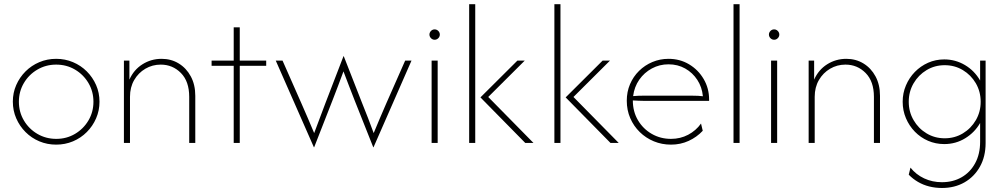

<svg xmlns="http://www.w3.org/2000/svg" viewBox="-20 -687 4832 923"><path d="M250 8.3Q206.9 8.3 169.1 -7.6Q131.2 -23.6 102.8 -52.1Q74.3 -80.6 58 -118.1Q41.7 -155.6 41.7 -198.6Q41.7 -241 58 -278.1Q74.3 -315.3 102.8 -343.8Q131.2 -372.2 169.1 -388.2Q206.9 -404.2 250 -404.2Q293.1 -404.2 330.9 -388.2Q368.8 -372.2 397.2 -343.8Q425.7 -315.3 442 -278.1Q458.3 -241 458.3 -197.9Q458.3 -155.6 442 -118.1Q425.7 -80.6 397.2 -52.1Q368.8 -23.6 330.9 -7.6Q293.1 8.3 250 8.3ZM250.7 -19.4Q300 -19.4 340.6 -43.4Q381.2 -67.4 405.2 -108Q429.2 -148.6 429.2 -197.9Q429.2 -247.2 405.2 -287.8Q381.2 -328.5 340.6 -352.4Q300 -376.4 250 -376.4Q200.7 -376.4 159.7 -352.4Q118.8 -328.5 94.8 -287.8Q70.8 -247.2 70.8 -197.9Q70.8 -148.6 94.8 -108Q118.8 -67.4 159.7 -43.4Q200.7 -19.4 250.7 -19.4Z M575.7 0V-395.8H602.1V-304.2Q622.9 -351.4 664.6 -377.8Q706.2 -404.2 756.9 -404.2Q802.8 -404.2 839.2 -381.9Q875.7 -359.7 897.2 -319.8Q918.8 -279.9 918.8 -226.4V0H889.6V-221.5Q889.6 -295.8 849.7 -336.1Q809.7 -376.4 752.8 -376.4Q712.5 -376.4 678.8 -356.6Q645.1 -336.8 625 -302.1Q604.9 -267.4 604.9 -221.5V0Z M1103.5 0V-370.8H997.2V-395.8H1103.5V-555.6H1132.6V-395.8H1259.7V-370.8H1132.6V0Z M1488.9 20.8 1305.6 -395.8H1338.2L1429.2 -189.6Q1444.4 -155.6 1459.7 -119.4Q1475 -83.3 1490.3 -47.2Q1504.2 -83.3 1517.4 -119.4Q1530.6 -155.6 1543.8 -189.6L1631.2 -416.7H1632.6L1721.5 -189.6Q1735.4 -155.6 1749.3 -119.4Q1763.2 -83.3 1776.4 -47.2Q1791.7 -83.3 1806.6 -119.4Q1821.5 -155.6 1836.8 -189.6L1927.8 -395.8H1958.3L1775.7 20.8H1774.3L1683.3 -208.3Q1670.1 -241 1657.3 -275.3Q1644.4 -309.7 1631.2 -343.8Q1618.1 -309.7 1605.6 -275.3Q1593.1 -241 1579.9 -208.3L1490.3 20.8Z M2054.9 0V-395.8H2084V0ZM2069.4 -495.8Q2062.5 -495.8 2056.9 -499.3Q2051.4 -502.8 2047.9 -508.3Q2044.4 -513.9 2044.4 -520.8Q2044.4 -527.8 2047.9 -533.3Q2051.4 -538.9 2056.9 -542.4Q2062.5 -545.8 2069.4 -545.8Q2076.4 -545.8 2081.9 -542.4Q2087.5 -538.9 2091 -533.3Q2094.4 -527.8 2094.4 -520.8Q2094.4 -513.9 2091 -508.3Q2087.5 -502.8 2081.9 -499.3Q2076.4 -495.8 2069.4 -495.8Z M2504.9 0 2289.6 -218.8 2467.4 -395.8H2502.8L2327.1 -220.8L2544.4 0ZM2235.4 0V-666.7H2264.6V0Z M2914.6 0 2699.3 -218.8 2877.1 -395.8H2912.5L2736.8 -220.8L2954.2 0ZM2645.1 0V-666.7H2674.3V0Z M3205.6 8.3Q3161.8 8.3 3123.3 -7.6Q3084.7 -23.6 3055.6 -52.1Q3026.4 -80.6 3009.7 -119.1Q2993.1 -157.6 2993.1 -202.8Q2993.1 -245.8 3008.7 -282.3Q3024.3 -318.8 3052.1 -346.2Q3079.9 -373.6 3116.3 -388.9Q3152.8 -404.2 3193.8 -404.2Q3248.6 -404.2 3292.7 -377.8Q3336.8 -351.4 3362.8 -306.9Q3388.9 -262.5 3388.9 -208.3V-202.1H3076.4Q3063.2 -202.1 3049.7 -202.8Q3036.1 -203.5 3022.2 -204.2Q3022.2 -150.7 3046.9 -109Q3071.5 -67.4 3113.2 -43.4Q3154.9 -19.4 3205.6 -19.4Q3250.7 -19.4 3288.2 -39.2Q3325.7 -59 3350 -93.1L3358.3 -58.3Q3329.9 -27.8 3290.6 -9.7Q3251.4 8.3 3205.6 8.3ZM3023.6 -225Q3036.8 -226.4 3050 -226.7Q3063.2 -227.1 3076.4 -227.1H3305.6Q3323.6 -227.1 3335.8 -226.4Q3347.9 -225.7 3359 -224.3Q3354.9 -268.1 3332.3 -302.8Q3309.7 -337.5 3274 -357.6Q3238.2 -377.8 3193.8 -377.8Q3150.7 -377.8 3113.9 -358Q3077.1 -338.2 3053.1 -303.8Q3029.2 -269.4 3023.6 -225Z M3506.2 0V-666.7H3535.4V0Z M3686.8 0V-395.8H3716V0ZM3701.4 -495.8Q3694.4 -495.8 3688.9 -499.3Q3683.3 -502.8 3679.9 -508.3Q3676.4 -513.9 3676.4 -520.8Q3676.4 -527.8 3679.9 -533.3Q3683.3 -538.9 3688.9 -542.4Q3694.4 -545.8 3701.4 -545.8Q3708.3 -545.8 3713.9 -542.4Q3719.4 -538.9 3722.9 -533.3Q3726.4 -527.8 3726.4 -520.8Q3726.4 -513.9 3722.9 -508.3Q3719.4 -502.8 3713.9 -499.3Q3708.3 -495.8 3701.4 -495.8Z M3867.4 0V-395.8H3893.8V-304.2Q3914.6 -351.4 3956.2 -377.8Q3997.9 -404.2 4048.6 -404.2Q4094.4 -404.2 4130.9 -381.9Q4167.4 -359.7 4188.9 -319.8Q4210.4 -279.9 4210.4 -226.4V0H4181.2V-221.5Q4181.2 -295.8 4141.3 -336.1Q4101.4 -376.4 4044.4 -376.4Q4004.2 -376.4 3970.5 -356.6Q3936.8 -336.8 3916.7 -302.1Q3896.5 -267.4 3896.5 -221.5V0Z M4508.3 216.7Q4476.4 216.7 4447.2 209.4Q4418.1 202.1 4393.1 187.5Q4368.1 172.9 4348.6 152.8L4356.9 118.8Q4383.3 152.1 4422.6 170.5Q4461.8 188.9 4508.3 188.9Q4561.1 188.9 4602.4 165.3Q4643.8 141.7 4667.7 97.9Q4691.7 54.2 4691.7 -5.6V-95.8Q4666 -50.7 4620.5 -22.6Q4575 5.6 4519.4 5.6Q4477.8 5.6 4441.7 -10.1Q4405.6 -25.7 4378.1 -53.8Q4350.7 -81.9 4335.1 -118.8Q4319.4 -155.6 4319.4 -197.9Q4319.4 -239.6 4335.1 -276.4Q4350.7 -313.2 4378.1 -341.3Q4405.6 -369.4 4441.7 -385.4Q4477.8 -401.4 4519.4 -401.4Q4572.9 -401.4 4618.8 -374.3Q4664.6 -347.2 4691.7 -300V-395.8H4718.1V0.7Q4718.1 65.3 4691 113.9Q4663.9 162.5 4616.7 189.6Q4569.4 216.7 4508.3 216.7ZM4521.5 -22.2Q4569.4 -22.2 4608.7 -45.8Q4647.9 -69.4 4671.2 -109.4Q4694.4 -149.3 4694.4 -197.9Q4694.4 -246.5 4671.2 -286.5Q4647.9 -326.4 4608.7 -350Q4569.4 -373.6 4521.5 -373.6Q4473.6 -373.6 4434.4 -350Q4395.1 -326.4 4371.9 -286.5Q4348.6 -246.5 4348.6 -197.9Q4348.6 -149.3 4371.9 -109.4Q4395.1 -69.4 4434.4 -45.8Q4473.6 -22.2 4521.5 -22.2Z"/></svg>

Font: Afacad Flux Thin
Style: Regular
Weight: 250
Designer: Kristian Moeller
Foundry: Dicotype
Version: Version 1.100